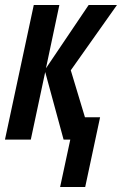

<svg xmlns="http://www.w3.org/2000/svg" viewBox="-24 -562 491 773"><path d="M218 191 259 0H232L158 -272L100 0H-4L112 -542H215L161 -287L333 -542H447L261 -279L318 -90H379L319 191Z"/></svg>

Font: Noto Sans ExtraCondensed SemiBold
Style: Italic
Weight: 600
Width: 2
Italic angle: -12°
Designer: Monotype Design Team
Foundry: Monotype Imaging Inc.
Version: Version 2.013; ttfautohint (v1.8.4.7-5d5b)